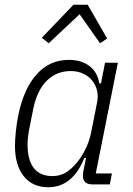

<svg xmlns="http://www.w3.org/2000/svg" viewBox="-20 -776 558 808"><path d="M369 0Q329 0 329 -36Q329 -42 330 -50.5Q331 -59 333 -66L342 -111H335Q285 12 183 12Q117 12 80 -34.5Q43 -81 43 -162Q43 -186 46.5 -221.5Q50 -257 57 -291Q80 -403 134.5 -463.5Q189 -524 269 -524Q322 -524 356 -498.5Q390 -473 398 -425H405L422 -512H476L383 -46H451L442 0ZM200 -35Q228 -35 250 -46Q272 -57 295 -82Q320 -109 338 -145Q356 -181 363 -216L389 -347Q394 -373 388 -396.5Q382 -420 367 -438Q352 -456 329 -466.5Q306 -477 278 -477Q218 -477 177 -436.5Q136 -396 120 -318L101 -223Q99 -211 97.5 -196Q96 -181 96 -167Q96 -102 122.5 -68.5Q149 -35 200 -35ZM349 -756 431 -614 401 -594 315 -716 185 -594 156 -617 289 -756Z"/></svg>

Font: IBM Plex Sans Cond Light
Style: Italic
Weight: 300
Width: 3
Italic angle: -11°
Designer: Mike Abbink, Paul van der Laan, Pieter van Rosmalen
Foundry: Bold Monday
Version: Version 1.3